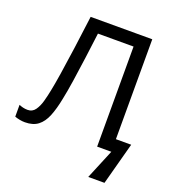

<svg xmlns="http://www.w3.org/2000/svg" viewBox="-158 -835 1035 1145"><g transform="rotate(20 359.5 -263.0)"><path d="M611 -80H708L636 188H533L611 0H521V-635H295Q286 -561 275 -479.5Q264 -398 253 -324Q242 -250 231 -198Q218 -131 199 -84Q180 -37 148.5 -13Q117 11 66 11Q49 11 31.5 7.5Q14 4 1 -1V-76Q12 -71 26 -67.5Q40 -64 56 -64Q86 -64 103.5 -88.5Q121 -113 131 -149.5Q141 -186 148 -222Q156 -260 167.5 -333.5Q179 -407 192.5 -505Q206 -603 220 -714H611Z"/></g></svg>

Font: TSCustom
Style: Regular
Weight: 400
Designer: Monotype Design Team
Foundry: Monotype Imaging Inc.
Version: Version 2.004; ttfautohint (v1.8.3) -l 8 -r 50 -G 200 -x 14 